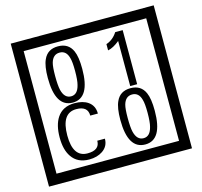

<svg xmlns="http://www.w3.org/2000/svg" viewBox="-141 -1116 1436 1362"><g transform="rotate(-15 577.5 -435.0)"><path d="M1103 90H53V-960H1103ZM1028 15V-885H128V15ZM497 -656Q497 -442 371 -442Q244 -442 244 -656Q244 -744 265 -789Q294 -855 371 -855Q448 -855 477 -789Q497 -745 497 -656ZM444 -656Q444 -723 435 -752Q420 -809 371 -809Q322 -809 306 -752Q298 -723 298 -656Q298 -587 306 -553Q322 -488 371 -488Q419 -488 435 -554Q444 -587 444 -656ZM845 -450H794V-781Q748 -743 708 -735V-781Q759 -798 790 -847H845ZM524 -136Q524 -80 478 -49Q438 -22 379 -22Q294 -22 252 -84Q216 -136 216 -226Q216 -317 251 -371Q293 -435 380 -435Q442 -435 479 -409Q522 -379 522 -321H466Q466 -391 381 -391Q272 -391 272 -226Q272 -67 379 -67Q468 -67 468 -136ZM917 -236Q917 -22 791 -22Q664 -22 664 -236Q664 -324 685 -369Q714 -435 791 -435Q868 -435 897 -369Q917 -325 917 -236ZM864 -236Q864 -303 855 -332Q840 -389 791 -389Q742 -389 726 -332Q718 -303 718 -236Q718 -167 726 -133Q742 -68 791 -68Q839 -68 855 -134Q864 -167 864 -236Z"/></g></svg>

Font: Unicode BMP Fallback SIL
Style: Regular
Weight: 400
Foundry: NRSI, SIL International
Version: Version 5.1 Based on Unicode 5.1